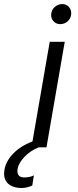

<svg xmlns="http://www.w3.org/2000/svg" viewBox="-110 -726 384 946"><path d="M187 -607C215 -607 241 -629 241 -661C241 -686 222 -706 197 -706C168 -706 142 -683 142 -652C142 -627 161 -607 187 -607ZM-14 200C6 202 32 197 49 188L57 138C42 146 22 149 4 148C-17 146 -28 133 -23 104C-17 70 25 21 81 0H119L209 -520H135L50 -29C-31 1 -79 57 -88 110C-97 160 -73 195 -14 200Z"/></svg>

Font: Fixel Display 20240404
Style: Italic
Weight: 400
Italic angle: -10°
Designer: AlfaBravo + MacPaw
Foundry: Kyrylo Tkachov, Marchela Mozhyna, Serhii Makarenko, Maria Weinstein, Zakhar Kryvoshyya
Version: Version 1.211;Glyphs 3.2 (3225)